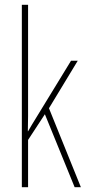

<svg xmlns="http://www.w3.org/2000/svg" viewBox="-20 -780 364 800"><path d="M97 -361Q97 -326 97 -296.5Q97 -267 96 -233H97Q107 -250 113 -260.5Q119 -271 128 -285L276 -527H304L184 -329L317 0H291L167 -304L97 -197V0H71V-760H97Z"/></svg>

Font: Noto Sans Gujarati UI ExtraCondensed Thin
Style: Regular
Weight: 100
Width: 2
Designer: Jelle Bosma - Monotype Design Team, Universal Thirst
Foundry: Monotype Imaging Inc.
Version: Version 2.106; ttfautohint (v1.8.4.7-5d5b)